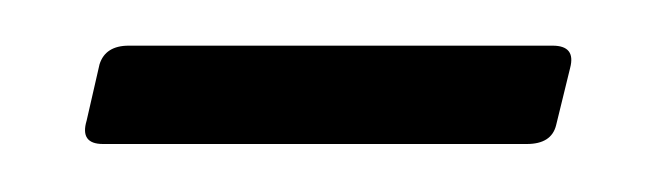

<svg xmlns="http://www.w3.org/2000/svg" viewBox="-20 -302 280 82"><path d="M216 -282.5Q226 -282.5 223.5 -273L217.5 -248.5Q215.5 -240.5 205 -240.5H24Q14 -240.5 17 -250.5L22.5 -274.5Q25 -282.5 35 -282.5Z"/></svg>

Font: Fraunces 144pt Soft Light
Style: Regular
Weight: 300
Version: Version 1.000;[0bf87f6ff]